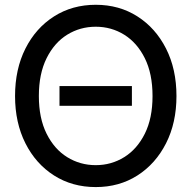

<svg xmlns="http://www.w3.org/2000/svg" viewBox="-20 -759 789 791"><path d="M523.4 -404.3V-323.2H225.1V-404.3ZM374.5 11.7Q277.8 11.7 202.6 -36.1Q127.4 -84 84.7 -168.7Q42 -253.4 42 -363.3Q42 -474.1 84.7 -558.8Q127.4 -643.6 202.6 -691.4Q277.8 -739.3 374.5 -739.3Q471.2 -739.3 546.1 -691.4Q621.1 -643.6 664.1 -558.8Q707 -474.1 707 -363.3Q707 -253.4 664.1 -168.7Q621.1 -84 546.1 -36.1Q471.2 11.7 374.5 11.7ZM374.5 -78.6Q438.5 -78.6 491.7 -111.6Q544.9 -144.5 576.7 -208.3Q608.4 -272 608.4 -363.3Q608.4 -455.1 576.7 -519Q544.9 -583 491.7 -616Q438.5 -648.9 374.5 -648.9Q310.1 -648.9 256.8 -616Q203.6 -583 171.9 -519Q140.1 -455.1 140.1 -363.3Q140.1 -272 171.9 -208.3Q203.6 -144.5 256.8 -111.6Q310.1 -78.6 374.5 -78.6Z"/></svg>

Font: Inter Cardless Display
Style: Regular
Weight: 400
Designer: Rasmus Andersson
Foundry: rsms
Version: Version 4.001;git-9221beed3